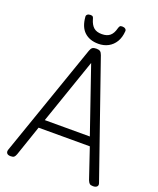

<svg xmlns="http://www.w3.org/2000/svg" viewBox="-236 -1510 1371 1662"><g transform="rotate(20 450.0 -679.0)"><path d="M70 14Q44 14 34.5 1.5Q25 -11 31 -31L394 -1075Q402 -1098 414 -1106.5Q426 -1115 450 -1115Q473 -1115 485 -1106.5Q497 -1098 505 -1075L868 -31Q876 -11 865 1.5Q854 14 828 14Q806 14 796.5 5.5Q787 -3 779 -23L685 -301H213L118 -23Q111 -3 101.5 5.5Q92 14 70 14ZM241 -381H656L449 -983ZM449 -1160Q369 -1160 320.5 -1205Q272 -1250 265 -1343Q264 -1355 274 -1363.5Q284 -1372 303 -1372Q319 -1372 325 -1364.5Q331 -1357 334 -1343Q348 -1295 374.5 -1272Q401 -1249 449 -1249Q497 -1249 524 -1272Q551 -1295 563 -1343Q567 -1357 572.5 -1364.5Q578 -1372 594 -1372Q613 -1372 623.5 -1363.5Q634 -1355 633 -1343Q629 -1284 604.5 -1243.5Q580 -1203 540 -1181.5Q500 -1160 449 -1160Z"/></g></svg>

Font: Playwrite FR Moderne
Style: Regular
Weight: 400
Designer: Veronika Burian, José Scaglione
Foundry: TypeTogether
Version: Version 1.002